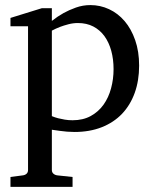

<svg xmlns="http://www.w3.org/2000/svg" viewBox="-20 -514 599 752"><path d="M424.8 -243.2Q424.8 -281.7 415.8 -314.9Q406.7 -348.1 389.2 -372.3Q371.6 -396.5 345.5 -410.2Q319.3 -423.8 285.2 -423.8Q266.1 -423.8 247.8 -418.9Q229.5 -414.1 215.3 -408.7Q198.7 -402.3 183.1 -394V-59.1Q194.8 -54.2 208 -50.8Q219.2 -47.9 233.9 -45.4Q248.5 -43 264.2 -43Q305.2 -43 335.4 -59.6Q365.7 -76.2 385.5 -104Q405.3 -131.8 415 -168Q424.8 -204.1 424.8 -243.2ZM524.9 -256.8Q524.9 -198.2 507.6 -150.1Q490.2 -102.1 457.8 -68.1Q425.3 -34.2 378.2 -15.6Q331.1 2.9 272 2.9Q258.3 2.9 242.7 1.7Q227.1 0.5 213.9 -1.5Q198.2 -3.4 183.1 -5.9V151.9Q183.1 161.1 189.5 166.5Q195.8 171.9 205.1 172.9L264.2 179.2V217.8H21V179.2L68.8 172.9Q78.1 171.9 84 166.5Q89.8 161.1 89.8 151.9V-411.1H21V-443.8L144 -481.9H183.1V-432.1Q204.6 -449.2 229 -462.9Q250 -474.6 277.3 -484.4Q304.7 -494.1 334 -494.1Q372.6 -494.1 407.2 -478Q441.9 -461.9 468 -431.4Q494.1 -400.9 509.5 -356.7Q524.9 -312.5 524.9 -256.8Z"/></svg>

Font: Charis SIL Cyr
Style: Regular
Weight: 400
Foundry: SIL International
Version: Version 5.000